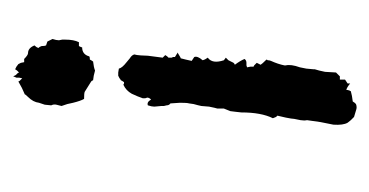

<svg xmlns="http://www.w3.org/2000/svg" viewBox="-158 -264 573 298"><g transform="rotate(-90 129.0 -115.5)"><path d="M84 115 88 95 91 74Q90 70 91 64L92 59L93 54Q93 51 95 41L98 28L96 26Q95 23 94 21Q103 3 103 -28L104 -37L105 -45L107 -50L109 -55V-65Q110 -68 112 -78L113 -90Q114 -95 116 -102L117 -109Q118 -112 118 -123L117 -138Q114 -140 114 -144L113 -148V-152L112 -163Q112 -167 114 -173Q119 -175 123 -168Q126 -171 126 -174L125 -177V-181L128 -189L132 -198Q137 -207 146 -211L148 -210H150L152 -213L153 -215L155 -216L156 -217L158 -218L160 -219H165L171 -218Q172 -213 181 -206L187 -201Q192 -198 193 -194Q192 -191 191.5 -184Q191 -177 191 -173L188 -150L190 -148L192 -146L190 -143L188 -141V-136L189 -134V-131Q191 -130 193 -128.5Q195 -127 196 -127Q194 -126 191 -124Q188 -122 187 -122L185 -114L183 -105L189 -101Q191 -96 184 -88Q185 -84 188 -80Q178 -73 184 -55Q185 -54 188 -52L186 -50L184 -48L181 -42Q180 -39 177 -38Q183 -30 186 -23Q184 -20 180 -20H176L173 -19L174 -14V-9L176 -8Q178 -6 180 -4L177 2Q178 4 185 11Q185 12 184 13Q184 16 183 18Q178 29 176 39V41Q178 49 173 63L171 73L170 84V86Q168 92 166 102L165 119L159 125H154V133L151 135L148 137V141Q142 136 138 135Q138 137 137 140Q136 141 136 142Q129 144 120 145L118 148L116 150Q111 152 106 150L96 147L91 142L87 137Q83 130 84 115ZM118 -289 116 -298 113 -307 115 -315Q116 -319 114 -323L115 -333L118 -342Q119 -351 127 -359Q131 -363 131 -364Q141 -368 151 -374L152 -372Q154 -370 156 -368L157 -373V-377Q157 -378 158 -379Q158 -380 159 -382L161 -378Q162 -377 164 -375L165 -373L168 -376L170 -379L174 -377L178 -374L180 -370L181 -365H186Q192 -359 195 -359Q203 -359 207 -349Q204 -346 203 -343Q205 -341 206 -338Q206 -333 207 -331L210 -330L213 -329L215 -325L217 -321Q215 -315 215 -311L216 -306V-301Q216 -288 212 -280H206L205 -278Q204 -276 204 -275Q193 -275 190 -264Q189 -263 185 -263L184 -261L182 -258Q173 -257 168 -255L160 -257L153 -258L152 -260L151 -261L143 -266L135 -271Q133 -272 124 -272Q121 -277 118 -289Z"/></g></svg>

Font: Kom-post
Style: Regular
Weight: 400
Designer: @guaschetti
Foundry: guaschetti
Version: Version 1.00 December 6, 2021, initial release